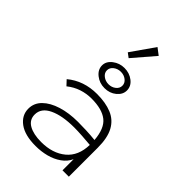

<svg xmlns="http://www.w3.org/2000/svg" viewBox="-266 -1016 1133 1133"><g transform="rotate(45 300.0 -450.0)"><path d="M257 11Q167 11 119 -24.5Q71 -60 71 -115Q71 -162 105.5 -196Q140 -230 199.5 -248.5Q259 -267 334 -267Q364 -267 402.5 -265.5Q441 -264 478 -260Q471 -350 426 -385.5Q381 -421 293 -421Q251 -421 211.5 -408Q172 -395 137 -367L108 -398Q186 -463 297 -463Q369 -463 420 -442Q471 -421 497.5 -372.5Q524 -324 524 -241V0H471V-93Q455 -58 421.5 -34.5Q388 -11 345.5 0Q303 11 257 11ZM122 -117Q122 -73 160.5 -51Q199 -29 264 -29Q359 -29 418 -78Q477 -127 479 -220Q447 -223 408.5 -225.5Q370 -228 342 -228Q242 -228 182 -199.5Q122 -171 122 -117ZM303 -518Q261 -518 229.5 -543Q198 -568 198 -603Q198 -637 230 -661.5Q262 -686 303 -686Q345 -686 376 -662Q407 -638 407 -602Q407 -568 376.5 -543Q346 -518 303 -518ZM304 -551Q330 -551 349 -566Q368 -581 368 -603Q368 -625 349 -640Q330 -655 304 -655Q278 -655 258.5 -640Q239 -625 239 -603Q239 -581 258.5 -566Q278 -551 304 -551ZM279 -744 251 -765 353 -911 395 -879Z"/></g></svg>

Font: Inconsolata Expanded Light
Style: Regular
Weight: 300
Width: 7
Monospace: yes
Designer: Raph Levien, Cyreal, Brenton Simpson
Foundry: Raph Levien, Cyreal, Google
Version: Version 3.001; ttfautohint (v1.8.2.53-6de2)